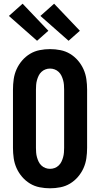

<svg xmlns="http://www.w3.org/2000/svg" viewBox="-20 -1008 540 1036"><path d="M250 8Q222 8 194 2.5Q166 -3 142 -17.5Q118 -32 99.5 -53.5Q81 -75 69.5 -100.5Q58 -126 54 -154Q50 -182 50 -210V-525Q50 -553 54 -581Q58 -609 69.5 -634.5Q81 -660 99.5 -681.5Q118 -703 142 -717.5Q166 -732 194 -737.5Q222 -743 250 -743Q278 -743 306 -737.5Q334 -732 358 -717.5Q382 -703 400.5 -681.5Q419 -660 430.5 -634.5Q442 -609 446 -581Q450 -553 450 -525V-210Q450 -182 446 -154Q442 -126 430.5 -100.5Q419 -75 400.5 -53.5Q382 -32 358 -17.5Q334 -3 306 2.5Q278 8 250 8ZM250 -97Q263 -97 275 -101.5Q287 -106 296.5 -115Q306 -124 311.5 -135.5Q317 -147 320.5 -159.5Q324 -172 325 -185Q326 -198 326 -210V-525Q326 -537 325 -550Q324 -563 320.5 -575.5Q317 -588 311.5 -599.5Q306 -611 296.5 -620Q287 -629 275 -633.5Q263 -638 250 -638Q237 -638 225 -633.5Q213 -629 203.5 -620Q194 -611 188.5 -599.5Q183 -588 179.5 -575.5Q176 -563 175 -550Q174 -537 174 -525V-210Q174 -198 175 -185Q176 -172 179.5 -159.5Q183 -147 188.5 -135.5Q194 -124 203.5 -115Q213 -106 225 -101.5Q237 -97 250 -97ZM350 -788 198 -922 272 -988 411 -842ZM180 -788 28 -922 102 -988 241 -842Z"/></svg>

Font: Iosevka Term Curly Extrabold
Style: Regular
Weight: 800
Designer: Belleve Invis
Foundry: Belleve Invis
Version: Version 32.3.0